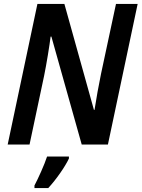

<svg xmlns="http://www.w3.org/2000/svg" viewBox="-20 -734 719 975"><path d="M19 0H130L204 -349C216 -407 232 -506 237 -548H241L395 0H528L679 -714H569L493 -359C482 -307 468 -228 460 -176H457L307 -714H170ZM155 208V221H225C265 178 311 112 330 71V61H219C205 104 174 172 155 208Z"/></svg>

Font: Noto Sans SemiCondensed SemiBold
Style: Italic
Weight: 600
Width: 4
Italic angle: -12°
Designer: Monotype Design Team
Foundry: Monotype Imaging Inc.
Version: Version 2.013